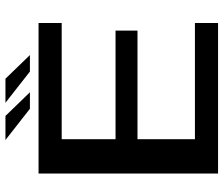

<svg xmlns="http://www.w3.org/2000/svg" viewBox="-79 -761 840 722"><g transform="rotate(-90 341.0 -400.0)"><path d="M49.5 0V-675H615.5V-588H178.5V-385.5H587V-303H178.5V-87H615.5V0ZM433 -707.5 315.5 -799.5H406L495 -707.5ZM293 -707.5 175.5 -799.5H266L355 -707.5Z"/></g></svg>

Font: Anybody ExtraExpanded Medium
Style: Regular
Weight: 500
Width: 8
Designer: Tyler Finck
Foundry: Etcetera Type Company
Version: Version 1.010; ttfautohint (v1.8.3) -l 8 -r 50 -G 200 -x 14 